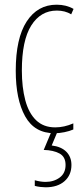

<svg xmlns="http://www.w3.org/2000/svg" viewBox="-20 -557 353 817"><path d="M212 10Q127 10 87 -62Q47 -134 47 -256Q47 -394 93.5 -465.5Q140 -537 221 -537Q262 -537 293 -519L283 -496Q257 -512 222 -512Q153 -512 113 -448.5Q73 -385 73 -257Q73 -186 87.5 -131Q102 -76 133.5 -45.5Q165 -15 215 -15Q253 -15 292 -32V-6Q276 1 254 5.5Q232 10 212 10ZM284 145Q284 188 254.5 214Q225 240 174 240Q165 240 152 238.5Q139 237 128 234V210Q153 217 174 217Q209 217 234 198.5Q259 180 259 145Q259 110 233 96Q207 82 166 81L200 0H226L200 62Q241 67 262.5 89Q284 111 284 145Z"/></svg>

Font: Noto Sans Gujarati UI ExtraCondensed Thin
Style: Regular
Weight: 100
Width: 2
Designer: Jelle Bosma - Monotype Design Team, Universal Thirst
Foundry: Monotype Imaging Inc.
Version: Version 2.106; ttfautohint (v1.8.4.7-5d5b)